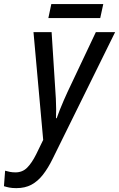

<svg xmlns="http://www.w3.org/2000/svg" viewBox="-110 -698 595 958"><path d="M-28.3 240.7Q-49.3 240.7 -63.7 237.8Q-78.1 234.9 -90.3 231L-84.5 153.8Q-72.8 157.2 -60.1 159.7Q-47.4 162.1 -32.7 162.1Q2 162.1 25.4 138.7Q48.8 115.2 70.3 72.3L105.5 0L57.1 -537.6H147.5L165.5 -255.9Q167.5 -231.9 168.7 -205.3Q169.9 -178.7 170.2 -153.3Q170.4 -127.9 169.4 -108.4H172.9Q179.2 -126.5 188.5 -149.9Q197.8 -173.3 208.3 -197.5Q218.8 -221.7 227.5 -240.2L368.2 -537.6H464.4L152.8 94.2Q129.9 141.1 104.2 173.8Q78.6 206.5 46.9 223.6Q15.1 240.7 -28.3 240.7ZM131.3 -607.9 146 -677.7H405.3L390.1 -607.9Z"/></svg>

Font: Open Sans SemiCondensed Medium
Style: Italic
Weight: 500
Width: 4
Italic angle: -12°
Designer: Monotype Design Team
Foundry: Monotype Imaging Inc.
Version: Version 3.000